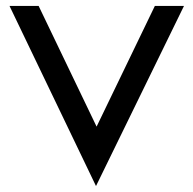

<svg xmlns="http://www.w3.org/2000/svg" viewBox="-20 -600 651 646"><path d="M12 -580 303 26 599 -580H501L305 -174L110 -580Z"/></svg>

Font: Charger Pro
Style: ExBdExt
Weight: 400
Designer: Jasper
Foundry: Cannot Into Space Fonts
Version: Version 1.09